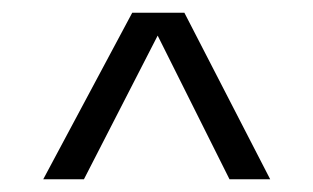

<svg xmlns="http://www.w3.org/2000/svg" viewBox="-20 -614 493 302"><path d="M112 -332H48L188 -594H270L405 -332H341L228 -558Z"/></svg>

Font: Hind Madurai Light
Style: Regular
Weight: 300
Designer: Jyotish Sonowal
Foundry: Indian Type Foundry
Version: Version 1.001;PS 1.0;hotconv 1.0.86;makeotf.lib2.5.63406; tt